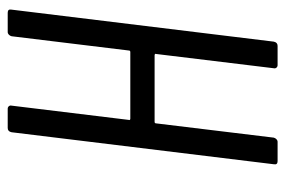

<svg xmlns="http://www.w3.org/2000/svg" viewBox="-141 -599 740 498"><g transform="rotate(-90 229.0 -350.0)"><path d="M395 -700H445Q455 -700 453 -690L370 -10Q368 0 359 0H309Q305 0 302.5 -3Q300 -6 301 -10L338 -315Q339 -316 338 -317.5Q337 -319 335 -319H162Q158 -319 158 -315L121 -10Q120 -6 117 -3Q114 0 110 0H60Q50 0 52 -10L135 -690Q137 -700 146 -700H196Q200 -700 202.5 -697Q205 -694 204 -690L167 -386Q166 -385 167 -383.5Q168 -382 170 -382H343Q347 -382 347 -386L384 -690Q385 -694 388 -697Q391 -700 395 -700Z"/></g></svg>

Font: Barlow Condensed
Style: Italic
Weight: 400
Width: 3
Italic angle: -7°
Designer: Jeremy Tribby
Foundry: Tribby Type
Version: Version 1.408